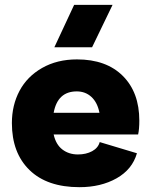

<svg xmlns="http://www.w3.org/2000/svg" viewBox="-20 -755 620 788"><path d="M306.2 13.2Q173.3 13.2 101.1 -57.1Q28.8 -127.4 28.8 -250Q28.8 -323.2 60.1 -382.1Q91.3 -440.9 152.8 -476.1Q214.4 -511.2 295.9 -511.2Q416 -511.2 483.9 -443.6Q551.8 -376 551.8 -259.8Q551.8 -225.1 546.9 -203.1H200.2Q209.5 -161.6 236.1 -141.4Q262.7 -121.1 299.8 -121.1Q333.5 -121.1 358.2 -134.5Q382.8 -147.9 389.2 -171.9L542 -126Q522.9 -59.6 458.5 -23.2Q394 13.2 306.2 13.2ZM200.2 -292H388.2Q379.9 -334.5 355.2 -357.2Q330.6 -379.9 294.9 -379.9Q216.3 -379.9 200.2 -292ZM203.1 -561 284.2 -734.9H441.9L357.9 -561Z"/></svg>

Font: Human Sans Black
Style: Regular
Weight: 800
Designer: Tim Radville
Foundry: Continuum
Version: Version 1.000;FEAKit 1.0